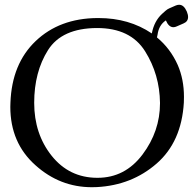

<svg xmlns="http://www.w3.org/2000/svg" viewBox="-20 -761 809 798"><path d="M383.3 -644.5Q237.3 -644 179.7 -553Q122.1 -461.9 122.1 -333.5Q122.1 -204.6 194.8 -113.5Q267.6 -22.5 383.3 -22H385.7Q499.5 -22 572.3 -118.7Q645 -215.3 645 -332V-333.5Q643.6 -451.2 583 -547.9Q522.5 -644.5 383.3 -644.5ZM756.3 -713.4Q761.7 -700.2 761.7 -690.4Q761.7 -671.4 742.7 -663.6L714.8 -651.4Q707.5 -647.9 700.7 -647.9Q681.2 -647.9 669.4 -676.3Q640.1 -656.7 634.8 -616.7Q633.8 -611.8 632.3 -605.5Q688 -559.6 718.8 -490.7Q744.6 -431.2 744.6 -358.4Q744.6 -346.7 744.1 -334.5Q734.4 -171.4 631.1 -81.3Q527.8 8.8 382.8 16.6Q372.1 17.1 361.8 17.1Q229 17.1 127.4 -74.2Q22.9 -167 22.9 -316.9Q22.9 -325.7 23.4 -334.5Q29.3 -496.1 128.2 -590.3Q227.1 -684.6 383.8 -686H389.6Q516.6 -686 610.8 -622.1L611.3 -622.6V-623.5Q621.1 -673.3 653.3 -703.1Q659.2 -708.5 667.5 -715.8Q675.8 -723.1 683.1 -726.1L710.9 -738.3Q718.3 -741.2 724.6 -741.2Q744.1 -741.2 756.3 -713.4Z"/></svg>

Font: Caudex
Style: Regular
Weight: 400
Version: Version 1.01